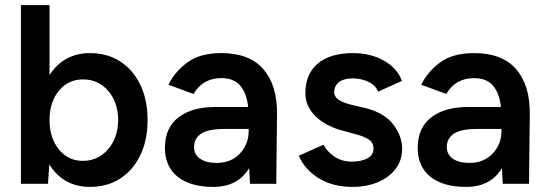

<svg xmlns="http://www.w3.org/2000/svg" viewBox="-20 -720 2146 752"><path d="M62 0V-700H174V-426Q200 -467 240 -489.5Q280 -512 332 -512Q400 -512 450.5 -479.5Q501 -447 529.5 -388Q558 -329 558 -250Q558 -171 529.5 -112Q501 -53 450.5 -20.5Q400 12 332 12Q279 12 239 -11Q199 -34 173 -76L168 0ZM304 -90Q364 -90 403 -135Q442 -180 443 -250Q442 -320 403.5 -364.5Q365 -409 305 -409Q247 -409 210.5 -364.5Q174 -320 174 -250Q174 -180 210.5 -135Q247 -90 304 -90Z M815 12Q725 12 675.5 -28Q626 -68 626 -141Q626 -219 678.5 -260Q731 -301 825 -301H952Q946 -355 921 -384.5Q896 -414 847 -414Q774 -414 738 -352L640 -388Q663 -437 712.5 -474.5Q762 -512 847 -512Q957 -512 1011.5 -449Q1066 -386 1065 -274L1062 0H959L956 -62Q935 -26 900 -7Q865 12 815 12ZM829 -82Q885 -82 919.5 -118.5Q954 -155 954 -207V-215H861Q794 -215 767 -196Q740 -177 740 -144Q740 -115 763.5 -98.5Q787 -82 829 -82Z M1360 12Q1284 12 1229 -21.5Q1174 -55 1150 -110L1247 -153Q1262 -125 1291 -106Q1320 -87 1357 -87Q1396 -87 1419.5 -100Q1443 -113 1443 -138Q1443 -161 1424.5 -173.5Q1406 -186 1374 -194L1327 -207Q1256 -225 1216 -264.5Q1176 -304 1176 -355Q1176 -430 1224.5 -471Q1273 -512 1364 -512Q1432 -512 1484.5 -482Q1537 -452 1554 -403L1461 -361Q1451 -386 1423 -399.5Q1395 -413 1361 -413Q1327 -413 1308 -398.5Q1289 -384 1289 -358Q1289 -326 1355 -310L1414 -296Q1487 -277 1521 -231.5Q1555 -186 1555 -138Q1555 -92 1529.5 -58.5Q1504 -25 1460 -6.5Q1416 12 1360 12Z M1805 12Q1715 12 1665.5 -28Q1616 -68 1616 -141Q1616 -219 1668.5 -260Q1721 -301 1815 -301H1942Q1936 -355 1911 -384.5Q1886 -414 1837 -414Q1764 -414 1728 -352L1630 -388Q1653 -437 1702.5 -474.5Q1752 -512 1837 -512Q1947 -512 2001.5 -449Q2056 -386 2055 -274L2052 0H1949L1946 -62Q1925 -26 1890 -7Q1855 12 1805 12ZM1819 -82Q1875 -82 1909.5 -118.5Q1944 -155 1944 -207V-215H1851Q1784 -215 1757 -196Q1730 -177 1730 -144Q1730 -115 1753.5 -98.5Q1777 -82 1819 -82Z"/></svg>

Font: Figtree SemiBold
Style: Regular
Weight: 600
Designer: Erik Kennedy
Foundry: Erik Kennedy
Version: Version 2.001; ttfautohint (v1.8.4.7-5d5b);gftools[0.9.27]